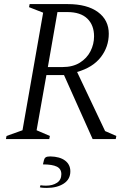

<svg xmlns="http://www.w3.org/2000/svg" viewBox="-20 -680 629 939"><path d="M9 0 12 -15 90 -43 191 -618 122 -645 125 -660H311Q406 -660 459 -621Q512 -582 512 -515Q512 -451 473 -400.5Q434 -350 357 -328L494 -39L549 -15L546 0H433L293 -313H207L159 -43L224 -15L221 0ZM309 -621H261L214 -352H285Q336 -352 370.5 -373.5Q405 -395 422.5 -429.5Q440 -464 440 -502Q440 -557 407 -589Q374 -621 309 -621ZM209 239Q202 239 192 238.5Q182 238 175 236L178 226Q185 227 191.5 227.5Q198 228 205 228Q237 228 258.5 214Q280 200 280 172Q280 146 258 135Q236 124 190 124L195 103Q197 94 203.5 89.5Q210 85 226 85Q273 86 298.5 105.5Q324 125 324 158Q324 197 291.5 218Q259 239 209 239Z"/></svg>

Font: Spectral Light
Style: Italic
Weight: 300
Italic angle: -10°
Designer: Jean-Baptiste Levee
Foundry: Production Type
Version: Version 2.001